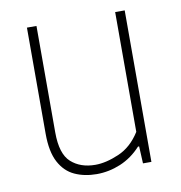

<svg xmlns="http://www.w3.org/2000/svg" viewBox="-67 -602 634 674"><g transform="rotate(-10 250.0 -265.5)"><path d="M225 9Q181.5 9 147 -6.8Q112.5 -22.5 92.5 -60Q72.5 -97.5 72.5 -162V-540H106.5V-160.5Q106.5 -83.5 139.8 -53.8Q173 -24 226 -24Q264 -24 310 -43.8Q356 -63.5 387 -113V-540H421V0H391L388 -61H384Q351.5 -25.5 310 -8.2Q268.5 9 225 9Z"/></g></svg>

Font: Encode Sans SemiCondensed SemiCondensed Thin
Style: Regular
Weight: 100
Width: 4
Designer: Multiple Designers
Foundry: Impallari Type
Version: Version 3.000; ttfautohint (v1.8.3) -l 8 -r 50 -G 200 -x 14 